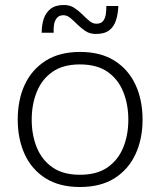

<svg xmlns="http://www.w3.org/2000/svg" viewBox="-20 -742 642 769"><path d="M300 7Q218 7 162.5 -28Q107 -63 79 -124Q51 -185 51 -263Q51 -342 79 -402.5Q107 -463 162.5 -498.5Q218 -534 301 -534Q383 -534 438.5 -499Q494 -464 522.5 -403Q551 -342 551 -263Q551 -185 522.5 -124Q494 -63 438.5 -28Q383 7 300 7ZM300 -42Q368 -42 410.5 -71.5Q453 -101 473.5 -151Q494 -201 494 -263Q494 -324 473.5 -374.5Q453 -425 410.5 -454.5Q368 -484 300 -484Q233 -484 190.5 -454.5Q148 -425 127.5 -374.5Q107 -324 107 -263Q107 -201 127.5 -151Q148 -101 190.5 -71.5Q233 -42 300 -42ZM364 -606Q340 -606 322.5 -617.5Q305 -629 290.5 -643.5Q276 -658 262.5 -669.5Q249 -681 234 -681Q216 -681 207 -669Q198 -657 196 -641Q194 -625 195 -611H147Q147 -641 155 -666Q163 -691 182.5 -706.5Q202 -722 236 -722Q260 -722 277.5 -710.5Q295 -699 309.5 -684.5Q324 -670 337.5 -658.5Q351 -647 366 -647Q385 -647 393.5 -658.5Q402 -670 404 -686.5Q406 -703 406 -718H454Q453 -688 445 -662Q437 -636 418 -621Q399 -606 364 -606Z"/></svg>

Font: Onest ExtraLight
Style: Regular
Weight: 250
Designer: Dmitri Voloshin, Andrey Kudryavtsev
Foundry: Dmitri Voloshin, Andrey Kudryavtsev
Version: Version 1.000;gftools[0.9.33]